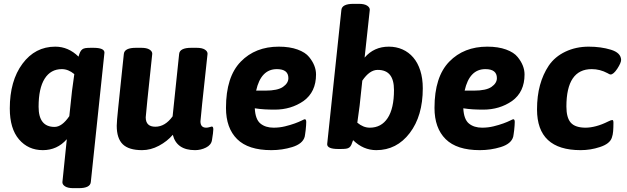

<svg xmlns="http://www.w3.org/2000/svg" viewBox="-20 -774 3267 1000"><path d="M466 -525Q524 -525 524 -500L453 174Q450 206 390 206H362Q334 206 319.5 197Q305 188 305 175L328 -49Q278 8 203 8Q127 8 79 -48Q31 -104 31 -209Q31 -353 97 -442Q163 -531 268 -531Q336 -531 389 -479Q393 -494 397.5 -503Q402 -512 408.5 -517Q415 -522 425.5 -523.5Q436 -525 454 -525ZM302 -414Q244 -414 212.5 -364Q181 -314 181 -218Q181 -113 264 -113Q303 -113 341 -169L355 -300L367 -388Q336 -414 302 -414Z M996 8Q900 8 880 -72Q851 -38 808 -15Q765 8 720 8Q651 8 619.5 -22.5Q588 -53 588 -119Q588 -139 595.5 -211Q603 -283 616 -408L625 -493Q628 -525 688 -525H716Q744 -525 758.5 -516Q773 -507 773 -494Q756 -334 747.5 -252Q739 -170 739 -163Q739 -114 789 -114Q840 -114 879 -168L913 -493Q916 -525 976 -525H1004Q1032 -525 1046.5 -516Q1061 -507 1061 -494Q1042 -322 1033 -234.5Q1024 -147 1024 -142Q1024 -109 1054 -109Q1062 -109 1072 -112Q1082 -115 1083 -115Q1091 -115 1091 -100.5Q1091 -86 1084 -44Q1080 -19 1053 -5.5Q1026 8 996 8Z M1567 -153Q1575 -153 1575 -139Q1575 -124 1572 -96Q1570 -82 1569 -74Q1568 -66 1567 -62Q1557 -25 1502 -8Q1450 8 1393 8Q1273 8 1215 -49.5Q1157 -107 1157 -212Q1157 -374 1234 -453Q1310 -531 1432 -531Q1489 -531 1530 -516Q1571 -501 1590 -477Q1626 -433 1626 -386Q1626 -295 1561 -248Q1496 -203 1411 -203Q1383 -203 1357.5 -204.5Q1332 -206 1307 -210Q1310 -152 1336.5 -130.5Q1363 -109 1405 -109Q1436 -109 1464.5 -116Q1493 -123 1515 -131Q1537 -139 1551 -146Q1565 -153 1567 -153ZM1422 -414Q1339 -414 1314 -302H1362Q1426 -302 1454 -321.5Q1482 -341 1482 -367Q1482 -414 1422 -414Z M1742 2Q1684 2 1684 -23L1758 -722Q1761 -754 1821 -754H1849Q1877 -754 1891.5 -745Q1906 -736 1906 -723L1879 -474Q1928 -531 2005 -531Q2044 -531 2076.5 -516.5Q2109 -502 2132.5 -474.5Q2156 -447 2169 -406.5Q2182 -366 2182 -314Q2182 -170 2114 -81Q2046 8 1940 8Q1872 8 1819 -44Q1814 -29 1810 -20Q1806 -11 1799.5 -6Q1793 -1 1782.5 0.5Q1772 2 1754 2ZM1906 -109Q1966 -109 1999 -159Q2032 -209 2032 -305Q2032 -358 2011 -384Q1990 -410 1947 -410Q1905 -410 1867 -354L1853 -223L1841 -135Q1872 -109 1906 -109Z M2653 -153Q2661 -153 2661 -139Q2661 -124 2658 -96Q2656 -82 2655 -74Q2654 -66 2653 -62Q2643 -25 2588 -8Q2536 8 2479 8Q2359 8 2301 -49.5Q2243 -107 2243 -212Q2243 -374 2320 -453Q2396 -531 2518 -531Q2575 -531 2616 -516Q2657 -501 2676 -477Q2712 -433 2712 -386Q2712 -295 2647 -248Q2582 -203 2497 -203Q2469 -203 2443.5 -204.5Q2418 -206 2393 -210Q2396 -152 2422.5 -130.5Q2449 -109 2491 -109Q2522 -109 2550.5 -116Q2579 -123 2601 -131Q2623 -139 2637 -146Q2651 -153 2653 -153ZM2508 -414Q2425 -414 2400 -302H2448Q2512 -302 2540 -321.5Q2568 -341 2568 -367Q2568 -414 2508 -414Z M3175 -135Q3175 -110 3173.5 -91Q3172 -72 3167 -58Q3157 -25 3104 -8Q3056 8 3004 8Q2777 8 2777 -204Q2777 -274 2792.5 -330.5Q2808 -387 2838 -432Q2870 -479 2925 -505Q2980 -531 3046 -531Q3078 -531 3107 -527Q3136 -523 3162 -515Q3214 -499 3215 -462Q3215 -447 3195 -416Q3175 -386 3160 -386Q3155 -386 3144 -393Q3105 -414 3062 -414Q2930 -414 2930 -219Q2930 -162 2952 -136Q2964 -122 2984 -115.5Q3004 -109 3029.5 -109Q3055 -109 3085 -117Q3115 -125 3147 -141Q3163 -149 3169 -149Q3175 -149 3175 -135Z"/></svg>

Font: AsCom
Style: Bold Italic
Weight: 700
Italic angle: -48°
Designer: AsCom
Foundry: AsCom
Version: Version 1.001